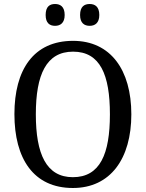

<svg xmlns="http://www.w3.org/2000/svg" viewBox="-20 -929 729 959"><path d="M428 -800C454 -800 476 -814 476 -854C476 -896 454 -909 428 -909C401 -909 380 -896 380 -854C380 -814 401 -800 428 -800ZM255 -800C281 -800 303 -814 303 -854C303 -896 281 -909 255 -909C228 -909 208 -896 208 -854C208 -814 228 -800 255 -800ZM344 10C532 10 636 -137 636 -358C636 -580 532 -725 345 -725C147 -725 52 -580 52 -359C52 -137 147 10 344 10ZM344 -44C211 -44 159 -160 159 -358C159 -556 211 -671 345 -671C480 -671 529 -556 529 -358C529 -160 480 -44 344 -44Z"/></svg>

Font: Noto Serif Ethiopic SmCn
Style: Regular
Weight: 400
Width: 4
Designer: Monotype Design Team
Foundry: Monotype Imaging Inc.
Version: Version 2.102